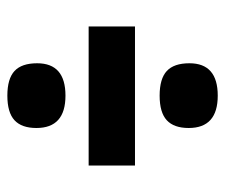

<svg xmlns="http://www.w3.org/2000/svg" viewBox="-65 -553 612 522"><g transform="rotate(-90 241.0 -292.0)"><path d="M430 -231H52V-357H430ZM154 -85Q154 -125 175 -144.5Q196 -164 242 -164Q288 -164 309 -144.5Q330 -125 330 -83Q330 -6 242 -6Q154 -6 154 -85ZM154 -499Q154 -539 175 -558.5Q196 -578 242 -578Q288 -578 309 -558.5Q330 -539 330 -497Q330 -420 242 -420Q154 -420 154 -499Z"/></g></svg>

Font: Passion One
Style: Regular
Weight: 400
Designer: Alejandro Lo Celso
Foundry: Fontstage
Version: Version 1.002